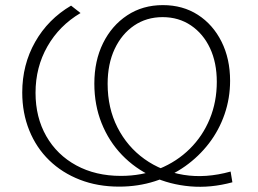

<svg xmlns="http://www.w3.org/2000/svg" viewBox="-20 -725 1010 751"><path d="M446 5Q362 5 292.5 -22Q223 -49 172.5 -98Q122 -147 94.5 -215Q67 -283 67 -363Q67 -472 117.5 -561Q168 -650 258 -703L295 -674Q212 -625 165.5 -543.5Q119 -462 119 -362Q119 -266 161 -192.5Q203 -119 278.5 -78Q354 -37 453 -37Q535 -37 603.5 -65Q672 -93 722.5 -143Q773 -193 800.5 -260Q828 -327 828 -405Q828 -480 801.5 -536.5Q775 -593 727 -625.5Q679 -658 616 -658Q553 -658 504.5 -625Q456 -592 428.5 -533.5Q401 -475 401 -397Q401 -302 439.5 -226.5Q478 -151 545 -103Q612 -55 698.5 -41Q785 -27 882 -54L889 -12Q804 11 724 4Q644 -3 576 -34.5Q508 -66 457 -119Q406 -172 377.5 -243Q349 -314 349 -398Q349 -487 383 -556Q417 -625 477.5 -665Q538 -705 617 -705Q695 -705 754 -667Q813 -629 846.5 -562Q880 -495 880 -409Q880 -341 858.5 -278.5Q837 -216 797.5 -164.5Q758 -113 704.5 -75Q651 -37 585.5 -16Q520 5 446 5Z"/></svg>

Font: Modern
Style: Regular
Weight: 300
Designer: Julieta Ulanovsky
Foundry: Julieta Ulanovsky
Version: Version 8.000